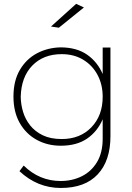

<svg xmlns="http://www.w3.org/2000/svg" viewBox="-20 -762 672 977"><path d="M289.5 194.5Q170.5 194.5 79 109L100.5 80.5Q180.5 159 288.5 159Q347.5 159 396 135Q444.5 111 473.5 63Q502.5 15 502.5 -56.5V-155Q475.5 -92.5 422.8 -56.5Q370 -20.5 289.5 -20.5Q221.5 -20.5 166.8 -50.5Q112 -80.5 80.2 -136.5Q48.5 -192.5 48.5 -270.5Q48.5 -351 81.2 -406.5Q114 -462 168.2 -490.8Q222.5 -519.5 288.5 -521Q370.5 -520.5 423 -484Q475.5 -447.5 502.5 -385.5V-520H542V-69Q542 56 477.2 125.2Q412.5 194.5 289.5 194.5ZM294 -54.5Q387.5 -54.5 445 -114.2Q502.5 -174 502.5 -269.5Q502.5 -331.5 476.5 -380.5Q450.5 -429.5 403.5 -458Q356.5 -486.5 294 -486.5Q201 -486.5 144.5 -428.5Q88 -370.5 85.5 -269.5Q86 -230.5 97.5 -192.5Q109 -154.5 133.8 -123.5Q158.5 -92.5 198 -73.5Q237.5 -54.5 294 -54.5ZM279.5 -621 239.5 -627 367.5 -742.5 407 -724Z"/></svg>

Font: Argentum Novus ExtraLight
Style: Regular
Weight: 250
Designer: Julieta Ulanovsky (font) & Cristiano Sobral (main changes)
Foundry: Julieta Ulanovsky (font) & Cristiano Sobral (main changes)
Version: Version 3.00;November 27, 2020;FontCreator 13.0.0.2655 64-bi